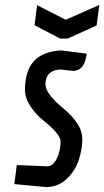

<svg xmlns="http://www.w3.org/2000/svg" viewBox="-20 -750 422 777"><path d="M225 -178Q225 -207 154 -264Q127 -285 104.5 -318Q82 -351 81 -384Q81 -463 117 -502.5Q153 -542 228 -546L331 -533Q323 -465 277 -463L224 -469Q164 -465 164 -409Q164 -370 238 -310Q266 -287 289.5 -255Q313 -223 313 -185.5Q313 -148 299.5 -104.5Q286 -61 251 -27Q216 7 166 7L38 -5L48 -82L172 -77Q195 -78 210 -108.5Q225 -139 225 -178ZM371 -647 254 -594H223L120 -648L130 -729L246 -670L382 -730Z"/></svg>

Font: Economica
Style: Bold Italic
Weight: 700
Designer: Vicente Lamonaca
Foundry: Vicente Lamonaca
Version: Version 1.100